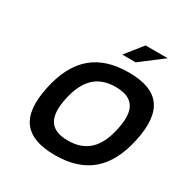

<svg xmlns="http://www.w3.org/2000/svg" viewBox="-197 -1044 1177 1216"><g transform="rotate(30 391.5 -435.5)"><path d="M369 9C150 9 63 -98 113 -333C163 -572 296 -679 515 -679C735 -679 820 -571 769 -333C719 -99 589 9 369 9ZM251 -335C219 -183 264 -112 394 -112C524 -112 600 -183 632 -335C665 -487 619 -558 489 -558C359 -558 284 -487 251 -335ZM421 -756H519L682 -880H520Z"/></g></svg>

Font: LT Wave Text Bold Italic
Style: Regular
Weight: 700
Designer: Daniel Lyons
Version: Version 2.5 (Glyphs App)